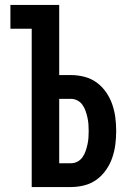

<svg xmlns="http://www.w3.org/2000/svg" viewBox="-20 -755 540 775"><path d="M108 0V-639H22V-735H219V-452H266Q294 -452 321 -445Q348 -438 370 -422Q392 -406 408 -383Q424 -360 433 -334Q442 -308 445.5 -281Q449 -254 449 -226Q449 -199 445.5 -171.5Q442 -144 433 -118Q424 -92 408 -69Q392 -46 370 -30Q348 -14 321 -7Q294 0 266 0ZM219 -96H266Q280 -96 292.5 -102.5Q305 -109 313 -120.5Q321 -132 325.5 -145Q330 -158 333 -171.5Q336 -185 337 -198.5Q338 -212 338 -226Q338 -240 337 -253.5Q336 -267 333 -280.5Q330 -294 325.5 -307Q321 -320 313 -331.5Q305 -343 292.5 -349.5Q280 -356 266 -356H219Z"/></svg>

Font: Iosevka SS18
Style: Bold
Weight: 700
Monospace: yes
Designer: Belleve Invis
Foundry: Belleve Invis
Version: Version 25.1.1; ttfautohint (v1.8.4)